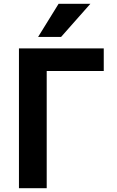

<svg xmlns="http://www.w3.org/2000/svg" viewBox="-20 -983 611 1003"><path d="M286 -963H452L299 -790H179ZM224 -612V0H79V-730H522V-612Z"/></svg>

Font: Mplus 1p Bold
Style: Bold
Weight: 700
Version: Version 1.061